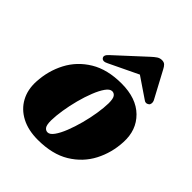

<svg xmlns="http://www.w3.org/2000/svg" viewBox="-194 -791 915 915"><g transform="rotate(45 263.0 -334.0)"><path d="M308 -462.5Q407.5 -462.5 461.8 -409Q516 -355.5 511.5 -271Q508 -196.5 474.8 -132.5Q441.5 -68.5 377.2 -29.2Q313 10 215 10Q150.5 10 104.2 -14.2Q58 -38.5 34.5 -81.8Q11 -125 14 -181.5Q18 -257.5 51.5 -321.2Q85 -385 149 -423.8Q213 -462.5 308 -462.5ZM223 -48Q238 -48 253.2 -69.2Q268.5 -90.5 282.2 -125.2Q296 -160 307 -201Q318 -242 324.2 -281.8Q330.5 -321.5 331 -352Q331 -383 323 -394Q315 -405 302.5 -405Q287 -405 271.8 -383.5Q256.5 -362 242.8 -327.2Q229 -292.5 218.2 -251.5Q207.5 -210.5 201.2 -170.8Q195 -131 194.5 -100.5Q194.5 -69.5 202.5 -58.8Q210.5 -48 223 -48ZM193.5 -484Q169 -471 159 -484.5Q149.5 -497.5 170 -516L315.5 -650Q329 -662.5 340.2 -670Q351.5 -677.5 365 -677.5Q379 -677.5 386.5 -670.2Q394 -663 400.5 -650L473.5 -513.5Q477.5 -505 476 -496.2Q474.5 -487.5 470 -484.5Q455 -473 439 -486.5L339.5 -554Z"/></g></svg>

Font: Fraunces 144pt Soft Black
Style: Italic
Weight: 900
Italic angle: -16°
Version: Version 1.000;[b76b70a41]